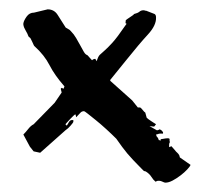

<svg xmlns="http://www.w3.org/2000/svg" viewBox="-20 -315 458 411"><path d="M267 -285Q275 -287 278.5 -290Q282 -293 287 -293Q289 -293 290 -292.5Q291 -292 293 -292L311 -285Q314 -283 314 -278Q315 -261 296.5 -241Q278 -221 250 -186L216 -144V-142L263 -100L275 -85H280Q282 -84 285.5 -79.5Q289 -75 291 -74L294 -63Q297 -60 304 -55.5Q311 -51 314 -49L310 -44L300 -45L316 -36L320 -37Q320 -38 321 -38Q325 -38 329 -32V-29H324Q320 -29 319.5 -28.5Q319 -28 314 -27L315 -24Q315 -23 317 -21L318 -20Q320 -15 320 -15Q320 -15 321 -15L324 -14V-17Q326 -17 330.5 -18Q335 -19 339 -19Q343 -19 343 -17V-13Q343 -12 344 -11Q342 -9 342 -5V0L347 -2L354 6Q357 10 359.5 12Q362 14 364 18L365 22L388 38Q387 41 381 47.5Q375 54 366.5 60.5Q358 67 349.5 71.5Q341 76 334 76Q332 76 328 74Q324 72 321 72H319Q317 72 316 72.5Q315 73 313 74Q308 70 304 63.5Q300 57 292 52L288 51L282 45Q272 35 265 27.5Q258 20 252.5 13.5Q247 7 241.5 -0.5Q236 -8 229 -18Q219 -28 207.5 -38.5Q196 -49 185.5 -57.5Q175 -66 168 -71.5Q161 -77 160 -77Q155 -77 152 -73.5Q149 -70 143 -64L142 -69Q142 -70 141 -70Q140 -70 137 -67Q134 -64 130.5 -60.5Q127 -57 124 -53.5Q121 -50 120 -49L123 -46Q125 -49 127.5 -53.5Q130 -58 134 -58H137V-54Q137 -53 131.5 -46.5Q126 -40 120 -36L66 12L52 9L44 -1L30 -27Q35 -32 40.5 -39Q46 -46 52 -49L97 -95L112 -117L110 -125L112 -127L116 -125L118 -130Q97 -154 86 -175.5Q75 -197 54 -216Q53 -216 49 -225.5Q45 -235 43 -235L41 -237Q39 -243 35 -249.5Q31 -256 30 -262V-265Q31 -271 37 -279.5Q43 -288 53 -288L82 -295Q96 -295 103.5 -283Q111 -271 120 -257Q120 -256 125 -253.5Q130 -251 132 -248Q138 -242 143 -233.5Q148 -225 152 -217.5Q156 -210 159.5 -204Q163 -198 167 -197L177 -186Q180 -189 184 -189L187 -184Q190 -194 193.5 -197.5Q197 -201 203.5 -206.5Q210 -212 220.5 -223.5Q231 -235 248 -260L251 -264L248 -266Q249 -266 249 -267V-271Q250 -273 258 -278Q266 -283 267 -285Z"/></svg>

Font: East Sea Dokdo
Style: Regular
Weight: 400
Designer: YoonDesign Inc.
Foundry: YoonDesign Inc.
Version: Version 1.00